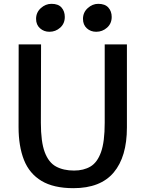

<svg xmlns="http://www.w3.org/2000/svg" viewBox="-20 -975 760 1003"><path d="M363.5 8Q260 8 196.8 -30Q133.5 -68 105.2 -139.5Q77 -211 77 -311L77.5 -743H194.5L193.5 -333.5Q193.5 -234 213.8 -180Q234 -126 272.8 -105Q311.5 -84 367 -84Q417 -84 452.8 -105.2Q488.5 -126.5 507.8 -180.5Q527 -234.5 527 -333.5V-743H643V-309Q643 -156 574 -74Q505 8 363.5 8ZM238 -809Q209.5 -809 189 -827.2Q168.5 -845.5 168.5 -876.5Q168.5 -910 193.2 -932.5Q218 -955 249 -955Q284.5 -955 301.5 -935.5Q318.5 -916 318.5 -886.5Q318.5 -852 294.5 -830.5Q270.5 -809 238 -809ZM482.5 -809Q453.5 -809 433.5 -827.2Q413.5 -845.5 413.5 -876.5Q413.5 -910 438.2 -932.5Q463 -955 493 -955Q528.5 -955 546 -935.5Q563.5 -916 563.5 -886.5Q563.5 -852 539.2 -830.5Q515 -809 482.5 -809Z"/></svg>

Font: Koeln Type Sans
Style: Regular
Weight: 400
Designer: Eben Sorkin
Foundry: Eben Sorkin
Version: Version 2.001